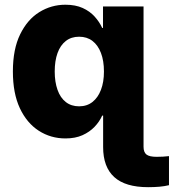

<svg xmlns="http://www.w3.org/2000/svg" viewBox="-20 -568 724 800"><path d="M597.2 211.9Q502.4 211.9 456.1 169.9Q409.7 127.9 409.7 44.9V-103.5H578.1V43.5Q578.1 66.4 590.3 75.9Q602.5 85.4 632.3 85.4Q646 85.4 658.9 84.7Q671.9 84 684.1 82.5V203.6Q666.5 208 644.5 210Q622.6 211.9 597.2 211.9ZM252.9 8.8Q191.4 8.8 141.6 -23.2Q91.8 -55.2 62.7 -117.2Q33.7 -179.2 33.7 -270Q33.7 -363.3 64 -425Q94.2 -486.8 144 -517.6Q193.8 -548.3 252.4 -548.3Q294.4 -548.3 324.5 -534.7Q354.5 -521 374.5 -498.8Q394.5 -476.6 405.8 -451.7H409.2V-541H578.1V0H410.2V-86.4H405.8Q394.5 -61 374 -39.6Q353.5 -18.1 323.5 -4.6Q293.5 8.8 252.9 8.8ZM309.6 -125Q342.3 -125 365.2 -143.1Q388.2 -161.1 400.6 -193.6Q413.1 -226.1 413.1 -270Q413.1 -314.9 400.6 -347.4Q388.2 -379.9 365.2 -397.5Q342.3 -415 309.6 -415Q276.9 -415 254.2 -397.2Q231.4 -379.4 219.7 -346.9Q208 -314.5 208 -270Q208 -226.6 219.7 -193.6Q231.4 -160.6 254.2 -142.8Q276.9 -125 309.6 -125Z"/></svg>

Font: Inter 17pt ExtraBold
Style: Regular
Weight: 800
Version: Version 4.001;git-66647c0bb